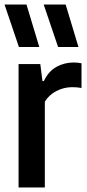

<svg xmlns="http://www.w3.org/2000/svg" viewBox="-27 -828 385 848"><path d="M55 0V-545H151L160.5 -470H166.5Q187.5 -513.5 222.5 -532.8Q257.5 -552 298.5 -552Q308.5 -552 317.5 -551Q326.5 -550 333 -548.5V-439.5Q322.5 -441.5 312.2 -442.2Q302 -443 291.5 -443Q255.5 -443 222.2 -426Q189 -409 171 -378.5V0ZM229.5 -620.5 166 -808H263L319.5 -620.5ZM56.5 -620.5 -7 -808H90L146.5 -620.5Z"/></svg>

Font: Encode Sans Condensed SemiBold
Style: Regular
Weight: 600
Width: 3
Designer: Multiple Designers
Foundry: Impallari Type
Version: Version 3.000; ttfautohint (v1.8.3) -l 8 -r 50 -G 200 -x 14 